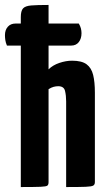

<svg xmlns="http://www.w3.org/2000/svg" viewBox="-47 -755 432 775"><path d="M37 0V-571H-19Q-24 -583 -25.5 -593Q-27 -603 -27 -613Q-27 -634 -15.5 -647Q-4 -660 16 -660H37V-686Q37 -711 46 -721Q55 -731 79 -733Q103 -735 149 -735V-660H271Q277 -650 279.5 -640.5Q282 -631 282 -621Q282 -599 271 -585Q260 -571 240 -571H149V-475Q166 -492 192.5 -501Q219 -510 244 -510Q283 -510 302.5 -495.5Q322 -481 329 -452.5Q336 -424 336 -381V-20Q336 -10 329.5 -6Q323 -2 299 -1Q275 0 220 0V-346Q220 -369 215.5 -388Q211 -407 188 -407Q179 -407 169.5 -404.5Q160 -402 149 -395V-20Q149 -10 144.5 -6Q140 -2 116.5 -1Q93 0 37 0Z"/></svg>

Font: Yanone Kaffeesatz
Style: Bold
Weight: 700
Designer: Yanone (Cyrillic: Daniel Pouzeot, Huerta Tipografica, and Cyreal)
Foundry: Yanone
Version: Version 2.003